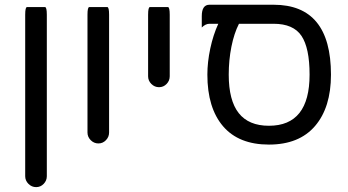

<svg xmlns="http://www.w3.org/2000/svg" viewBox="-20 -597 1461 807"><path d="M85.9 143.6V-535.2Q85.9 -567.4 93.8 -567.4H168.9Q176.8 -567.4 176.8 -535.2V143.6Q176.8 162.1 163.6 175.8Q150.4 189.5 131.8 189.5Q113.3 189.5 99.6 175.8Q85.9 162.1 85.9 143.6Z M347.7 -40V-535.2Q347.7 -567.4 355.5 -567.4H430.7Q438.5 -567.4 438.5 -535.2V-40Q438.5 -21.5 425.3 -7.8Q412.1 5.9 393.6 5.9Q375 5.9 361.3 -7.8Q347.7 -21.5 347.7 -40Z M602.5 -276.4V-535.2Q602.5 -567.4 610.4 -567.4H685.5Q693.4 -567.4 693.4 -535.2V-276.4Q693.4 -257.8 680.2 -244.1Q667 -230.5 648.4 -230.5Q629.9 -230.5 616.2 -244.1Q602.5 -257.8 602.5 -276.4Z M1371.1 -283.2Q1371.1 -145.5 1304.2 -67.4Q1237.3 10.7 1110.4 10.7Q983.4 10.7 917.5 -66.4Q851.6 -143.6 851.6 -283.2Q851.6 -335.9 863.8 -393.1Q876 -450.2 897.5 -497.1H860.4Q843.8 -497.1 828.1 -481.4Q828.1 -497.1 828.1 -529.3Q828.1 -577.1 860.4 -577.1H1129.9Q1371.1 -577.1 1371.1 -283.2ZM1281.2 -283.2Q1281.2 -395.5 1247.1 -446.3Q1212.9 -497.1 1129.9 -497.1H984.4Q963.9 -457 952.6 -400.4Q941.4 -343.8 941.4 -283.2Q941.4 -174.8 983.4 -121.6Q1025.4 -68.4 1110.4 -68.4Q1281.2 -68.4 1281.2 -283.2Z"/></svg>

Font: YuPearl-Regular
Style: Regular
Weight: 400
Designer: Max Yao
Foundry: Max-Everyday
Version: Version 1.011; ttfautohint (v1.8.3)